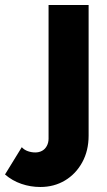

<svg xmlns="http://www.w3.org/2000/svg" viewBox="-139 -545 429 767"><path d="M22 202Q-17 202 -53.5 189.5Q-90 177 -119 152L-52 43Q-42 54 -27.5 59Q-13 64 2 64Q17 64 29 57.5Q41 51 48 38Q55 25 55 9V-525H215V-3Q215 57 189.5 103.5Q164 150 120.5 176Q77 202 22 202Z"/></svg>

Font: Raleway Thin ExtraBold
Style: Regular
Weight: 800
Version: Version 4.026